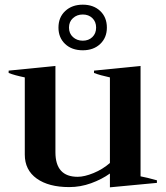

<svg xmlns="http://www.w3.org/2000/svg" viewBox="-20 -790 708 821"><path d="M230 -672Q230 -716 259 -743Q288 -770 334 -770Q380 -770 408.5 -743Q437 -716 437 -672Q437 -629 408.5 -602Q380 -575 334 -575Q287 -575 258.5 -602Q230 -629 230 -672ZM275 -672Q275 -647 292 -631.5Q309 -616 334 -616Q359 -616 375 -631.5Q391 -647 391 -672Q391 -697 375 -712.5Q359 -728 334 -728Q309 -728 292 -712.5Q275 -697 275 -672ZM651 -19V-8L450 11V-48Q415 -23 369.5 -6.5Q324 10 276 10Q188 10 137 -26.5Q86 -63 86 -129V-459Q42 -468 17 -478V-488L217 -508V-139Q217 -34 312 -34Q341 -34 380 -50Q419 -66 450 -93V-459Q408 -468 382 -478V-488L581 -508V-36Q608 -31 651 -19Z"/></svg>

Font: Trirong SemiBold
Style: Regular
Weight: 600
Designer: Katatrad Team
Foundry: CadsonDemak
Version: Version 1.000